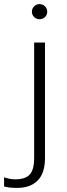

<svg xmlns="http://www.w3.org/2000/svg" viewBox="-80 -688 326 939"><path d="M76 -631Q76 -646 87 -657Q98 -668 113 -668Q129 -668 140 -657Q151 -646 151 -631Q151 -615 140 -604.5Q129 -594 113 -594Q98 -594 87 -604.5Q76 -615 76 -631ZM-60 224V179Q-33 189 -6 189Q45 189 66 165Q87 141 87 86V-480H140V85Q140 159 104 195Q68 231 4 231Q-35 231 -60 224Z"/></svg>

Font: Prompt ExtraLight
Style: Regular
Weight: 275
Designer: Katatrad Team
Foundry: CadsonDemak
Version: Version 1.001